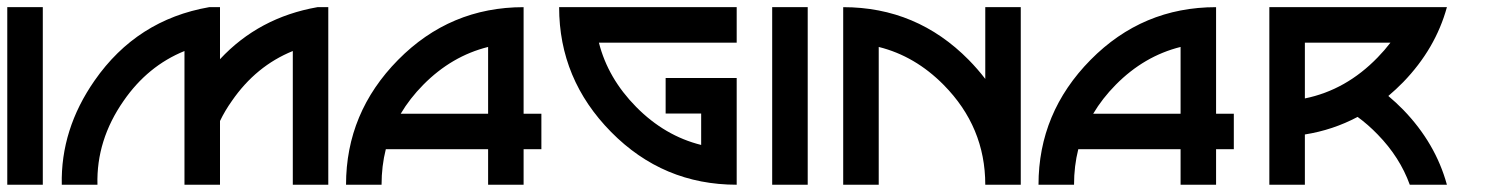

<svg xmlns="http://www.w3.org/2000/svg" viewBox="-20 -508 4097 528"><path d="M97.7 0H0V-488.3H97.7Z M853 -488.3H882.8V0H785.2V-367.7Q684.1 -326.7 617.7 -230.5Q598.6 -203.6 585 -175.3V0H487.3V-367.7Q386.2 -326.7 319.8 -230.5Q244.6 -122.6 248 0H149.9Q146.5 -152.3 240.2 -286.6Q356.4 -453.6 555.2 -488.3H585V-345.2Q691.9 -460 853 -488.3Z M1322.3 -378.9Q1222.2 -354 1144 -274.9Q1106.9 -237.3 1082 -195.3H1322.3ZM1041 -97.7Q1029.3 -51.3 1029.3 0H931.6Q931.6 -198.2 1074.7 -343.3Q1217.8 -488.3 1419.9 -488.3V-195.3H1468.8V-97.7H1419.9V0H1322.3V-97.7Z M1908.2 -109.4Q1808.1 -134.3 1729.5 -213.9Q1651.9 -292.5 1627 -390.6H2005.9V-488.3H1517.6Q1517.6 -290 1660.6 -145Q1803.7 0 2005.9 0V-293.5H1810.5V-195.8H1908.2Z M2201.2 0H2103.5V-488.3H2201.2Z M2396.5 -378.9V0H2298.8V-488.3Q2501 -488.3 2644 -343.3Q2668.9 -317.9 2689.5 -291V-488.3H2787.1V0H2689.5Q2689.5 -158.7 2575.2 -274.4Q2496.6 -354 2396.5 -378.9Z M3226.6 -378.9Q3126.5 -354 3048.3 -274.9Q3011.2 -237.3 2986.3 -195.3H3226.6ZM2945.3 -97.7Q2933.6 -51.3 2933.6 0H2835.9Q2835.9 -198.2 2979 -343.3Q3122.1 -488.3 3324.2 -488.3V-195.3H3373V-97.7H3324.2V0H3226.6V-97.7Z M3568.4 -390.6V-237.3Q3681.6 -260.3 3768.6 -350.1Q3787.6 -369.6 3803.7 -390.6ZM3797.9 -244.1Q3818.8 -226.6 3838.9 -206.1Q3927.7 -114.3 3959 0H3856.9Q3829.6 -75.7 3768.6 -138.2Q3742.2 -165.5 3713.4 -186.5Q3645.5 -150.4 3568.4 -138.2V0H3470.7V-488.3H3959Q3927.7 -374 3838.9 -282.2Q3818.8 -261.7 3797.9 -244.1Z"/></svg>

Font: Arounder
Style: Regular
Weight: 400
Designer: Maxim Raikov
Foundry: Maxim Raikov
Version: Version 1.00 March 23, 2021, initial release